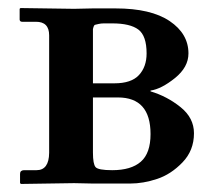

<svg xmlns="http://www.w3.org/2000/svg" viewBox="-20 -456 545 477"><path d="M210.9 -249H264.2Q306.2 -249 325.2 -269.5Q344.2 -290 344.2 -323.2Q344.2 -367.2 323.7 -382.6Q303.2 -397.9 258.8 -397.9Q245.6 -397.9 238.3 -397.9Q231 -397.9 225.1 -396.5Q219.2 -395 216.6 -394.5Q213.9 -394 212.4 -389.4Q210.9 -384.8 210.9 -383.8Q210.9 -382.8 210.9 -375Q210.9 -367.2 210.9 -363.8ZM210.9 -213.9V-77.1Q210.9 -48.3 217.5 -40.8Q224.1 -33.2 258.8 -33.2Q305.7 -33.2 329.8 -54.2Q354 -75.2 354 -123Q354 -213.9 272.9 -213.9ZM32.2 1 29.8 -1V-23.9Q29.8 -32.7 39.1 -33.2H70.8Q101.6 -33.2 102.1 -76.2V-368.2Q102.1 -402.3 68.8 -401.9H35.2Q29.3 -401.9 28.8 -407.2V-434.1L30.8 -436L164.1 -434.1L210 -435.1H267.1Q355 -435.1 401.6 -403.6Q448.2 -372.1 448.2 -323.2Q448.2 -289.1 414.6 -262Q380.9 -234.9 354 -231V-229Q395 -216.8 428.5 -189.9Q461.9 -163.1 461.9 -125Q461.9 -82 433.3 -52.5Q404.8 -22.9 370.4 -11.5Q335.9 0 303.2 0H210.9L164.1 -1Z"/></svg>

Font: Linux Libertine
Style: Bold
Weight: 700
Designer: Philipp H. Poll
Foundry: Philipp H. Poll
Version: Version 5.0.3